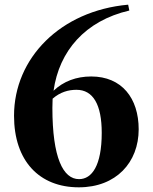

<svg xmlns="http://www.w3.org/2000/svg" viewBox="-20 -784 653 821"><path d="M317 17C477 17 573 -90 573 -231C573 -364 501 -457 370 -457C306 -457 251 -436 209 -396C233 -566 344 -695 533 -739L528 -764C238 -738 40 -535 40 -289C40 -96 148 17 317 17ZM205 -362C237 -390 272 -400 307 -400C378 -400 415 -337 415 -216C415 -76 373 -18 318 -18C250 -18 204 -109 204 -323Z"/></svg>

Font: Noto Serif SC Black
Style: Regular
Weight: 900
Designer: Ryoko NISHIZUKA 西塚涼子 (kana & ideographs); Frank Grießhammer (Latin, Greek & Cyrillic); Wenlong ZHANG 张文龙 (bopomofo); San
Foundry: Adobe
Version: Version 2.001;hotconv 1.1.0;makeotfexe 2.6.0